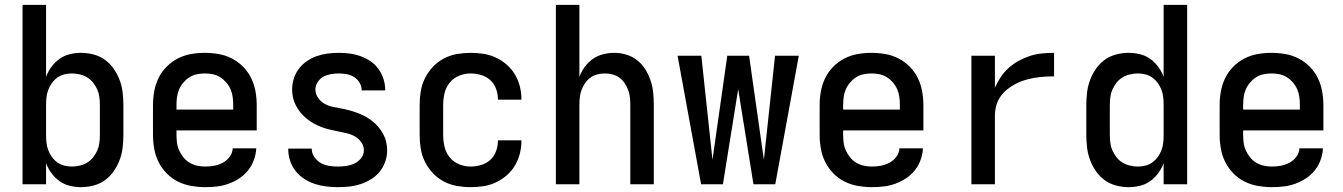

<svg xmlns="http://www.w3.org/2000/svg" viewBox="-20 -760 5540 792"><path d="M315 12Q291 12 268 6.5Q245 1 226 -12.5Q207 -26 192.5 -45.5Q178 -65 170 -87V0H73V-740H170V-443Q178 -465 192.5 -484.5Q207 -504 226 -517.5Q245 -531 268 -536.5Q291 -542 315 -542Q341 -542 367 -535Q393 -528 414 -512.5Q435 -497 450 -475Q465 -453 474 -428.5Q483 -404 486 -377.5Q489 -351 489 -325V-205Q489 -179 486 -152.5Q483 -126 474 -101.5Q465 -77 450 -55Q435 -33 414 -17.5Q393 -2 367 5Q341 12 315 12ZM276 -73Q293 -73 309.5 -77Q326 -81 340 -89.5Q354 -98 364.5 -111.5Q375 -125 381.5 -140Q388 -155 390 -171.5Q392 -188 392 -205V-325Q392 -342 390 -358.5Q388 -375 381.5 -390Q375 -405 364.5 -418.5Q354 -432 340 -440.5Q326 -449 309.5 -453Q293 -457 276 -457Q260 -457 244.5 -453Q229 -449 216 -439.5Q203 -430 193.5 -416.5Q184 -403 178.5 -388Q173 -373 171.5 -357Q170 -341 170 -325V-205Q170 -189 171.5 -173Q173 -157 178.5 -142Q184 -127 193.5 -113.5Q203 -100 216 -90.5Q229 -81 244.5 -77Q260 -73 276 -73Z M827 12Q798 12 769 7Q740 2 714 -11Q688 -24 667.5 -45Q647 -66 634 -92Q621 -118 616 -147Q611 -176 611 -205V-325Q611 -354 616 -382.5Q621 -411 633.5 -437Q646 -463 666.5 -484Q687 -505 713 -518.5Q739 -532 767.5 -537Q796 -542 825 -542Q854 -542 882.5 -537Q911 -532 937 -518.5Q963 -505 983.5 -484Q1004 -463 1016.5 -437Q1029 -411 1034 -382.5Q1039 -354 1039 -325V-222H708V-205Q708 -188 710 -171.5Q712 -155 719 -139.5Q726 -124 737 -110.5Q748 -97 762.5 -88.5Q777 -80 793.5 -76.5Q810 -73 827 -73Q846 -73 864.5 -76.5Q883 -80 899.5 -89Q916 -98 927.5 -113.5Q939 -129 940 -148H1037Q1036 -124 1027.5 -100.5Q1019 -77 1003.5 -57.5Q988 -38 967.5 -24.5Q947 -11 924 -2.5Q901 6 876.5 9Q852 12 827 12ZM708 -308H942V-325Q942 -342 940 -358.5Q938 -375 931.5 -390.5Q925 -406 914 -419Q903 -432 889 -441Q875 -450 858.5 -453.5Q842 -457 825 -457Q808 -457 791.5 -453.5Q775 -450 761 -441Q747 -432 736 -419Q725 -406 718.5 -390.5Q712 -375 710 -358.5Q708 -342 708 -325Z M1373 12Q1349 12 1325 9Q1301 6 1278 -1.5Q1255 -9 1234.5 -22.5Q1214 -36 1199 -55Q1184 -74 1176.5 -97.5Q1169 -121 1169 -145V-147H1266V-146Q1266 -128 1276.5 -112.5Q1287 -97 1302.5 -88Q1318 -79 1336.5 -76Q1355 -73 1373 -73Q1390 -73 1408 -75.5Q1426 -78 1442 -85.5Q1458 -93 1469.5 -107.5Q1481 -122 1481 -140Q1481 -158 1470.5 -173Q1460 -188 1444.5 -197Q1429 -206 1411.5 -210Q1394 -214 1377 -217.5Q1360 -221 1342.5 -225Q1325 -229 1308.5 -235Q1292 -241 1276.5 -249.5Q1261 -258 1247 -269Q1233 -280 1221.5 -293.5Q1210 -307 1201.5 -323Q1193 -339 1189 -356Q1185 -373 1185 -391Q1185 -414 1192 -436Q1199 -458 1213 -476.5Q1227 -495 1246 -508Q1265 -521 1286.5 -528.5Q1308 -536 1331 -539Q1354 -542 1377 -542Q1400 -542 1423 -539Q1446 -536 1468 -528Q1490 -520 1509 -507Q1528 -494 1541.5 -475Q1555 -456 1562 -434Q1569 -412 1569 -388V-387H1472Q1472 -404 1463.5 -418.5Q1455 -433 1441 -442Q1427 -451 1410.5 -454Q1394 -457 1377 -457Q1361 -457 1344.5 -454Q1328 -451 1314 -443.5Q1300 -436 1290.5 -421.5Q1281 -407 1281 -391Q1281 -373 1291.5 -357.5Q1302 -342 1317 -333Q1332 -324 1349.5 -320Q1367 -316 1384.5 -313Q1402 -310 1419 -305.5Q1436 -301 1452.5 -295Q1469 -289 1485 -280.5Q1501 -272 1515 -261Q1529 -250 1540.5 -236.5Q1552 -223 1560.5 -207.5Q1569 -192 1573 -174.5Q1577 -157 1577 -140Q1577 -116 1569 -93Q1561 -70 1546 -51.5Q1531 -33 1510.5 -20.5Q1490 -8 1467 -0.5Q1444 7 1420.5 9.5Q1397 12 1373 12Z M1921 12Q1893 12 1864.5 7Q1836 2 1810.5 -11.5Q1785 -25 1765 -46.5Q1745 -68 1732.5 -93.5Q1720 -119 1715.5 -147.5Q1711 -176 1711 -205V-325Q1711 -354 1715.5 -382.5Q1720 -411 1732.5 -436.5Q1745 -462 1765 -483.5Q1785 -505 1810.5 -518.5Q1836 -532 1864.5 -537Q1893 -542 1921 -542Q1948 -542 1974.5 -538Q2001 -534 2025.5 -522.5Q2050 -511 2070.5 -493Q2091 -475 2104.5 -452Q2118 -429 2124.5 -403Q2131 -377 2131 -350V-349H2034V-350Q2034 -372 2026.5 -393Q2019 -414 2003 -429Q1987 -444 1965 -450.5Q1943 -457 1921 -457Q1897 -457 1873.5 -447.5Q1850 -438 1834.5 -418.5Q1819 -399 1813.5 -374.5Q1808 -350 1808 -325V-205Q1808 -180 1813.5 -155.5Q1819 -131 1834.5 -111.5Q1850 -92 1873.5 -82.5Q1897 -73 1921 -73Q1943 -73 1965 -79.5Q1987 -86 2003 -101Q2019 -116 2026.5 -137Q2034 -158 2034 -180V-181H2131V-180Q2131 -153 2124.5 -127Q2118 -101 2104.5 -78Q2091 -55 2070.5 -37Q2050 -19 2025.5 -7.5Q2001 4 1974.5 8Q1948 12 1921 12Z M2273 0V-740H2370V-443Q2378 -465 2392 -484Q2406 -503 2425 -516.5Q2444 -530 2467 -536Q2490 -542 2514 -542Q2539 -542 2564 -534.5Q2589 -527 2609 -511Q2629 -495 2642.5 -473Q2656 -451 2664 -426.5Q2672 -402 2674.5 -376.5Q2677 -351 2677 -325V0H2580V-325Q2580 -341 2578.5 -357Q2577 -373 2571.5 -388Q2566 -403 2557 -416.5Q2548 -430 2535 -439.5Q2522 -449 2506.5 -453Q2491 -457 2475 -457Q2459 -457 2443.5 -453Q2428 -449 2415 -439.5Q2402 -430 2393 -416.5Q2384 -403 2378.5 -388Q2373 -373 2371.5 -357Q2370 -341 2370 -325V0Z M2872 0 2775 -530H2873L2919 -101L2980 -530H3070L3131 -101L3177 -530H3275L3178 0H3088L3025 -392L2962 0Z M3577 12Q3548 12 3519 7Q3490 2 3464 -11Q3438 -24 3417.5 -45Q3397 -66 3384 -92Q3371 -118 3366 -147Q3361 -176 3361 -205V-325Q3361 -354 3366 -382.5Q3371 -411 3383.5 -437Q3396 -463 3416.5 -484Q3437 -505 3463 -518.5Q3489 -532 3517.5 -537Q3546 -542 3575 -542Q3604 -542 3632.5 -537Q3661 -532 3687 -518.5Q3713 -505 3733.5 -484Q3754 -463 3766.5 -437Q3779 -411 3784 -382.5Q3789 -354 3789 -325V-222H3458V-205Q3458 -188 3460 -171.5Q3462 -155 3469 -139.5Q3476 -124 3487 -110.5Q3498 -97 3512.5 -88.5Q3527 -80 3543.5 -76.5Q3560 -73 3577 -73Q3596 -73 3614.5 -76.5Q3633 -80 3649.5 -89Q3666 -98 3677.5 -113.5Q3689 -129 3690 -148H3787Q3786 -124 3777.5 -100.5Q3769 -77 3753.5 -57.5Q3738 -38 3717.5 -24.5Q3697 -11 3674 -2.5Q3651 6 3626.5 9Q3602 12 3577 12ZM3458 -308H3692V-325Q3692 -342 3690 -358.5Q3688 -375 3681.5 -390.5Q3675 -406 3664 -419Q3653 -432 3639 -441Q3625 -450 3608.5 -453.5Q3592 -457 3575 -457Q3558 -457 3541.5 -453.5Q3525 -450 3511 -441Q3497 -432 3486 -419Q3475 -406 3468.5 -390.5Q3462 -375 3460 -358.5Q3458 -342 3458 -325Z M3987 0V-530H4084V-398Q4094 -421 4108 -442Q4122 -463 4141 -480Q4160 -497 4182 -509Q4204 -521 4228 -529Q4252 -537 4277.5 -539.5Q4303 -542 4328 -542V-445Q4307 -445 4286.5 -443.5Q4266 -442 4245.5 -438.5Q4225 -435 4205.5 -429Q4186 -423 4167.5 -413Q4149 -403 4133 -390Q4117 -377 4105.5 -359.5Q4094 -342 4089 -322Q4084 -302 4084 -281V0Z M4635 12Q4609 12 4583 5Q4557 -2 4536 -17.5Q4515 -33 4500 -55Q4485 -77 4476 -101.5Q4467 -126 4464 -152.5Q4461 -179 4461 -205V-325Q4461 -351 4464 -377.5Q4467 -404 4476 -428.5Q4485 -453 4500 -475Q4515 -497 4536 -512.5Q4557 -528 4583 -535Q4609 -542 4635 -542Q4659 -542 4682 -536.5Q4705 -531 4724 -517.5Q4743 -504 4757.5 -484.5Q4772 -465 4780 -443V-740H4877V0H4780V-87Q4772 -65 4757.5 -45.5Q4743 -26 4724 -12.5Q4705 1 4682 6.5Q4659 12 4635 12ZM4674 -73Q4690 -73 4705.5 -77Q4721 -81 4734 -90.5Q4747 -100 4756.5 -113.5Q4766 -127 4771.5 -142Q4777 -157 4778.5 -173Q4780 -189 4780 -205V-325Q4780 -341 4778.5 -357Q4777 -373 4771.5 -388Q4766 -403 4756.5 -416.5Q4747 -430 4734 -439.5Q4721 -449 4705.5 -453Q4690 -457 4674 -457Q4657 -457 4640.5 -453Q4624 -449 4610 -440.5Q4596 -432 4585.5 -418.5Q4575 -405 4568.5 -390Q4562 -375 4560 -358.5Q4558 -342 4558 -325V-205Q4558 -188 4560 -171.5Q4562 -155 4568.5 -140Q4575 -125 4585.5 -111.5Q4596 -98 4610 -89.5Q4624 -81 4640.5 -77Q4657 -73 4674 -73Z M5227 12Q5198 12 5169 7Q5140 2 5114 -11Q5088 -24 5067.5 -45Q5047 -66 5034 -92Q5021 -118 5016 -147Q5011 -176 5011 -205V-325Q5011 -354 5016 -382.5Q5021 -411 5033.5 -437Q5046 -463 5066.5 -484Q5087 -505 5113 -518.5Q5139 -532 5167.5 -537Q5196 -542 5225 -542Q5254 -542 5282.5 -537Q5311 -532 5337 -518.5Q5363 -505 5383.5 -484Q5404 -463 5416.5 -437Q5429 -411 5434 -382.5Q5439 -354 5439 -325V-222H5108V-205Q5108 -188 5110 -171.5Q5112 -155 5119 -139.5Q5126 -124 5137 -110.5Q5148 -97 5162.5 -88.5Q5177 -80 5193.5 -76.5Q5210 -73 5227 -73Q5246 -73 5264.5 -76.5Q5283 -80 5299.5 -89Q5316 -98 5327.5 -113.5Q5339 -129 5340 -148H5437Q5436 -124 5427.5 -100.5Q5419 -77 5403.5 -57.5Q5388 -38 5367.5 -24.5Q5347 -11 5324 -2.5Q5301 6 5276.5 9Q5252 12 5227 12ZM5108 -308H5342V-325Q5342 -342 5340 -358.5Q5338 -375 5331.5 -390.5Q5325 -406 5314 -419Q5303 -432 5289 -441Q5275 -450 5258.5 -453.5Q5242 -457 5225 -457Q5208 -457 5191.5 -453.5Q5175 -450 5161 -441Q5147 -432 5136 -419Q5125 -406 5118.5 -390.5Q5112 -375 5110 -358.5Q5108 -342 5108 -325Z"/></svg>

Font: Lode Dark Term
Style: Bold
Weight: 700
Monospace: yes
Designer: Belleve Invis
Foundry: Belleve Invis
Version: Version 29.2.0